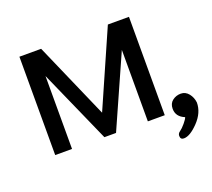

<svg xmlns="http://www.w3.org/2000/svg" viewBox="-115 -677 1070 969"><g transform="rotate(-20 420.0 -192.5)"><path d="M372.6 -120.1 552.2 -528.3H665.5V0H574.7V-383.8L403.8 0H341.3L167.5 -391.6V0H77.1V-528.3H193.8ZM716.8 143.1Q698.2 143.1 698.2 123Q698.2 110.4 710.7 101.8Q723.1 93.3 739.5 73.7Q755.9 54.2 758.8 44.4Q713.9 26.4 713.9 -16.6Q713.9 -44.9 733.4 -59.8Q752.9 -74.7 778.1 -74.7Q803.2 -74.7 820.1 -53.7Q836.9 -32.7 839.8 -4.9Q839.8 49.3 794.9 96.2Q750 143.1 716.8 143.1Z"/></g></svg>

Font: LXGW WenKai Screen
Style: Regular
Weight: 400
Designer: LXGW / Fontworks Inc.
Foundry: LXGW / Fontworks Inc.
Version: Version 1.510;January 18,2025